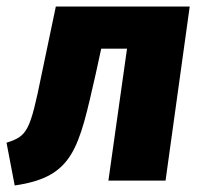

<svg xmlns="http://www.w3.org/2000/svg" viewBox="-37 -553 615 588"><path d="M544 -533H134L90 -323C55 -150 46 -136 -17 -116L8 15C189 -11 204 -98 256 -326L273 -404H352L295 0H470Z"/></svg>

Font: Fira Sans ExtraBold
Style: Italic
Weight: 800
Italic angle: -8°
Designer: bBox Type GmbH & Carrois Corporate GbR & Edenspiekermann AG
Foundry: bBox Type GmbH & Carrois Corporate GbR & Edenspiekermann AG
Version: Version 4.301;PS 004.301;hotconv 1.0.88;makeotf.lib2.5.64775